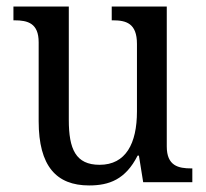

<svg xmlns="http://www.w3.org/2000/svg" viewBox="-20 -556 629 586"><path d="M252 10C313 10 363 -8 400 -81H404L417 0H567V-42H564C524 -42 489 -50 489 -109V-536H321V-494H324C365 -494 398 -485 398 -422V-216C398 -118 364 -53 284 -53C211 -53 190 -101 190 -190V-536H21V-494H24C65 -494 98 -485 98 -427V-186C98 -49 152 10 252 10Z"/></svg>

Font: Noto Serif Lao SemiCondensed
Style: Regular
Weight: 400
Width: 4
Designer: Monotype Design Team
Foundry: Monotype Imaging Inc.
Version: Version 2.003